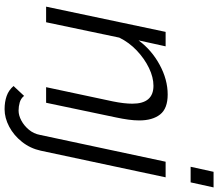

<svg xmlns="http://www.w3.org/2000/svg" viewBox="-77 -693 951 837"><g transform="rotate(90 398.5 -274.5)"><path d="M119 -521H182L156 -403Q198 -460 262.5 -495Q327 -530 392 -530Q453 -530 479 -497Q505 -464 505 -406Q505 -384 501.5 -358.5Q498 -333 492 -305L428 0H360L422 -291Q432 -340 432 -376Q432 -468 354 -468Q317 -468 276.5 -448.5Q236 -429 200.5 -395.5Q165 -362 144 -319L77 0H9ZM729 -730H797L775 -630H707ZM456 181Q424 181 398.5 172Q373 163 355 142L398 96Q409 110 426.5 115Q444 120 462 120Q483 120 505.5 108Q528 96 545.5 75Q563 54 568 27L685 -521H753L637 23Q627 69 598.5 105Q570 141 532 161Q494 181 456 181Z"/></g></svg>

Font: Raleway
Style: Italic
Weight: 400
Italic angle: -12°
Designer: Matt McInerney, Pablo Impallari, Rodrigo Fuenzalida
Foundry: Matt McInerney, Pablo Impallari, Rodrigo Fuenzalida
Version: Version 4.026